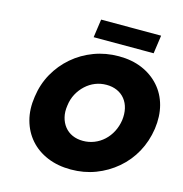

<svg xmlns="http://www.w3.org/2000/svg" viewBox="-128 -1020 1095 1147"><g transform="rotate(15 419.5 -446.0)"><path d="M412 10Q331 10 266.5 -17Q202 -44 159 -93Q116 -142 98 -208.5Q80 -275 92 -354Q103 -434 140 -500Q177 -566 234 -615Q291 -664 363 -691Q435 -718 516 -718Q597 -718 660.5 -691Q724 -664 767.5 -615Q811 -566 828.5 -500Q846 -434 835 -355Q823 -275 786.5 -208.5Q750 -142 692.5 -93Q635 -44 564 -17Q493 10 412 10ZM438 -174Q474 -174 507 -187Q540 -200 566.5 -224.5Q593 -249 610 -282Q627 -315 633 -354Q638 -393 630.5 -426Q623 -459 603.5 -483.5Q584 -508 554.5 -521Q525 -534 489 -534Q452 -534 419.5 -521Q387 -508 360.5 -483.5Q334 -459 316.5 -426.5Q299 -394 294 -354Q288 -315 296 -282Q304 -249 323.5 -224.5Q343 -200 372 -187Q401 -174 438 -174ZM340 -789 356 -902H727L711 -789Z"/></g></svg>

Font: Lexend ExtBd
Style: Italic
Weight: 800
Italic angle: -8.13011°
Designer: Bonnie Shaver-Troup, Thomas Jockin
Foundry: Lexend
Version: Version 1.007